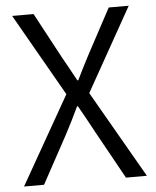

<svg xmlns="http://www.w3.org/2000/svg" viewBox="-52 -777 668 822"><g transform="rotate(-5 281.5 -366.0)"><path d="M18 0H104L215 -204C234 -240 253 -277 274 -322H278C303 -277 324 -240 343 -204L456 0H546L331 -374L532 -732H446L342 -538C324 -505 310 -475 289 -433H285C262 -475 246 -505 227 -538L123 -732H31L233 -378Z"/></g></svg>

Font: Noto Sans CJK SC DemiLight
Style: Regular
Weight: 350
Designer: Ryoko NISHIZUKA 西塚涼子 (kana, bopomofo & ideographs); Paul D. Hunt (Latin, Greek & Cyrillic); Sandoll Communications 산돌커뮤니
Foundry: Adobe
Version: Version 2.004;hotconv 1.0.118;makeotfexe 2.5.65603